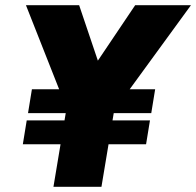

<svg xmlns="http://www.w3.org/2000/svg" viewBox="-20 -720 756 740"><path d="M415 -287 244 -318 501 -700H716ZM186 0 242 -336H427L371 0ZM68 -164 83 -256H558L543 -164ZM88 -284 103 -376H578L563 -284ZM243 -287 80 -700H285L414 -318Z"/></svg>

Font: Figtree Light Black
Style: Italic
Weight: 900
Italic angle: -9.5°
Version: Version 2.000